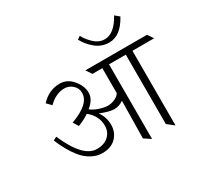

<svg xmlns="http://www.w3.org/2000/svg" viewBox="-183 -1157 1462 1397"><g transform="rotate(-30 548.0 -458.5)"><path d="M914 -627V0L858 -44V-627H717V0L661 -37L666 -351Q631 -325 589 -325Q547 -325 474 -355Q511 -302 511 -239.5Q511 -177 470 -134Q429 -91 354 -91Q313 -91 275 -109.5Q237 -128 210 -155Q183 -182 158 -220Q121 -277 92 -348L121 -363Q219 -137 334 -137Q396 -137 432 -170.5Q468 -204 468 -256Q468 -339 397 -396Q356 -368 303 -348L276 -392Q444 -453 444 -545Q444 -586 414 -612Q384 -638 347 -638Q276 -638 212 -575L176 -612Q244 -685 334 -685Q398 -685 442 -632Q486 -579 486 -522.5Q486 -466 425 -418Q452 -396 493 -383Q534 -370 562 -370Q590 -370 619.5 -383Q649 -396 661 -418V-627H578Q571 -638 546 -675H1064L1096 -627ZM782 -800Q864 -800 927 -917L963 -887Q896 -763 800 -763Q736 -763 687.5 -803Q639 -843 611 -895L636 -913Q659 -870 697.5 -835Q736 -800 782 -800Z"/></g></svg>

Font: Halant Light
Style: Regular
Weight: 300
Designer: Hitesh Malaviya (Devanagari), Satya Rajpurohit (Latin)
Foundry: Indian Type Foundry
Version: Version 1.101;PS 1.0;hotconv 1.0.78;makeotf.lib2.5.61930; tt